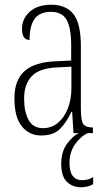

<svg xmlns="http://www.w3.org/2000/svg" viewBox="-20 -563 451 812"><path d="M154 10Q104 10 72.5 -28.5Q41 -67 41 -147Q41 -225 84.5 -263Q128 -301 218 -304L281 -307V-371Q281 -446 261.5 -479.5Q242 -513 195 -513Q149 -513 127 -484Q105 -455 105 -394Q73 -394 73 -441Q73 -484 106 -513.5Q139 -543 197 -543Q259 -543 290.5 -503.5Q322 -464 322 -367V-105Q322 -52 332.5 -38Q343 -24 371 -24H373V0H291L285 -90H282Q262 -47 234.5 -18.5Q207 10 154 10ZM162 -21Q198 -21 225 -43.5Q252 -66 267 -104.5Q282 -143 282 -191V-281L223 -278Q147 -275 114.5 -241Q82 -207 82 -146Q82 -90 101 -55.5Q120 -21 162 -21ZM323 229Q287 229 263 206Q239 183 239 130Q239 77 264.5 43.5Q290 10 314 0H351Q323 12 298.5 45.5Q274 79 274 126Q274 164 288 181.5Q302 199 326 199Q339 199 350 196.5Q361 194 374 186V216Q351 229 323 229Z"/></svg>

Font: Noto Serif Myanmar ExtraCondensed ExtraLight
Style: Regular
Weight: 200
Width: 2
Designer: Ben Mitchell and the Monotype Design Team
Foundry: Monotype Imaging Inc.
Version: Version 2.106; ttfautohint (v1.8.4.7-5d5b)